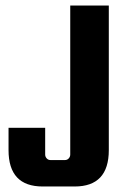

<svg xmlns="http://www.w3.org/2000/svg" viewBox="-20 -667 448 697"><path d="M235 -647H375V-122Q375 10 251 10H135Q11 10 11 -122V-203H144V-106Q144 -98 149.5 -92Q155 -86 163 -86H216Q224 -86 229.5 -92Q235 -98 235 -106Z"/></svg>

Font: Squada One
Style: Regular
Weight: 400
Version: Version 1.001